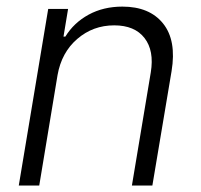

<svg xmlns="http://www.w3.org/2000/svg" viewBox="-20 -573 620 593"><path d="M157.7 -340.9 101.2 0H38L128.9 -545.5H190.3L176.1 -459.9H181.8Q208.1 -502.8 253.7 -527.7Q299.4 -552.6 358 -552.6Q441.8 -552.6 483.7 -500.4Q525.6 -448.2 509.9 -353.3L450.6 0H387.4L445.7 -349.4Q456.7 -416.5 426.3 -455.6Q396 -494.7 332.7 -494.7Q267.4 -494.7 218.8 -452.9Q170.1 -411.2 157.7 -340.9Z"/></svg>

Font: Karasuma Gothic
Style: Light Italic
Weight: 300
Italic angle: 9.39998°
Designer: Rasmus Andersson / Ryoko Nishizuka
Foundry: rsms
Version: Version 1.00